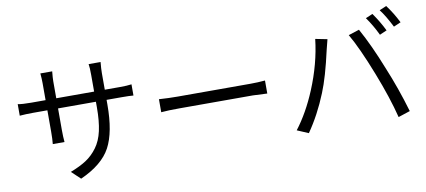

<svg xmlns="http://www.w3.org/2000/svg" viewBox="-75 -1096 3151 1419"><g transform="rotate(-10 1500.0 -386.5)"><path d="M719.7 -571.3H830.1Q888.7 -571.3 920.9 -576.2V-492.2Q891.6 -495.1 830.1 -495.1H719.7V-460Q719.7 -252.9 659.7 -140.6Q599.6 -28.3 433.6 45.9L367.2 -16.6Q440.4 -44.9 487.3 -75.7Q534.2 -106.4 570.8 -155.8Q607.4 -205.1 623.5 -277.3Q639.6 -349.6 639.6 -453.1V-495.1H355.5V-333Q355.5 -281.2 359.4 -242.2H271.5Q275.4 -281.2 275.4 -333V-495.1H168Q114.3 -495.1 67.4 -491.2V-578.1Q97.7 -571.3 168 -571.3H275.4V-699.2Q275.4 -733.4 271.5 -772.5H360.4Q355.5 -723.6 355.5 -699.2V-571.3H639.6V-696.3Q639.6 -753.9 634.8 -778.3H724.6Q719.7 -729.5 719.7 -696.3Z M1101.6 -335V-432.6Q1177.7 -427.7 1241.2 -427.7H1789.1Q1841.8 -427.7 1897.5 -432.6V-335Q1799.8 -339.8 1790 -339.8H1241.2Q1153.3 -339.8 1101.6 -335Z M2711.9 -756.8 2764.6 -779.3Q2812.5 -711.9 2846.7 -641.6L2793 -618.2Q2756.8 -694.3 2711.9 -756.8ZM2822.3 -796.9 2875 -819.3Q2920.9 -758.8 2959 -682.6L2905.3 -659.2Q2860.4 -748 2822.3 -796.9ZM2217.8 -300.8Q2295.9 -488.3 2316.4 -670.9L2405.3 -653.3Q2387.7 -585.9 2386.7 -580.1Q2341.8 -378.9 2295.9 -267.6Q2234.4 -115.2 2149.4 6.8L2064.5 -29.3Q2152.3 -143.6 2217.8 -300.8ZM2710 -338.9Q2627 -550.8 2565.4 -655.3L2646.5 -681.6Q2719.7 -549.8 2792 -366.2Q2859.4 -204.1 2912.1 -24.4L2823.2 4.9Q2786.1 -144.5 2710 -338.9Z"/></g></svg>

Font: Gen Shin Gothic Regular
Style: Regular
Weight: 400
Designer: [Source Han Sans]
Ryoko NISHIZUKA  (kana & ideographs); Paul D. Hunt (Latin, Greek & Cyrillic); Wenlong ZHANG  (bopomofo
Version: Version 1.002.20150607